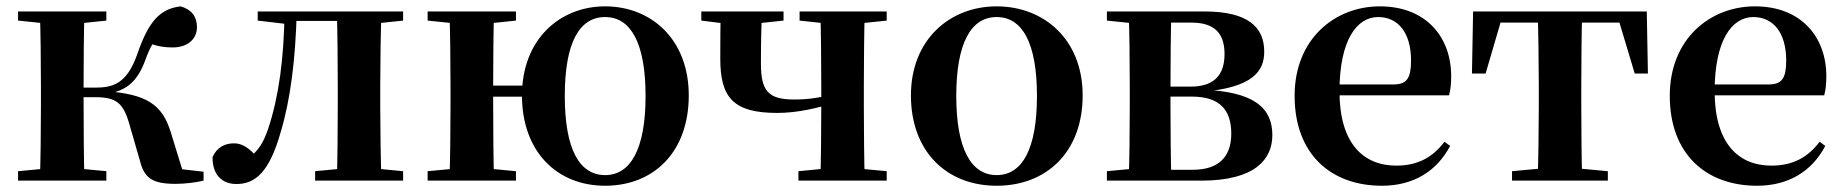

<svg xmlns="http://www.w3.org/2000/svg" viewBox="-20 -572 5840 608"><path d="M37.2 0H316.8V-29.9L208.6 -40.2H147L37.2 -29.9ZM37.2 -506.8 147 -495.5H208.6L316.8 -506.8V-535.7H37.2ZM105.9 0H247.6C245.6 -50.2 244.6 -165.3 244.6 -269.3V-289.8C244.6 -370.2 245.6 -485.5 247.6 -535.7H105.9C108.6 -485.5 109.6 -370.2 109.6 -301.2V-234.8C109.6 -165.3 108.6 -50.2 105.9 0ZM422.8 -64.1C436.5 -7.8 462.7 10.2 536.2 10.2C564.4 10.2 599.2 6.2 624.6 0V-28.2L469.7 -46L564.3 -11.8L520.6 -153.9C493.2 -242.5 442.6 -273.9 314.4 -283.3L312.2 -273.1C371.6 -283.3 412.7 -303.1 442 -386.8C457.4 -428.6 470.9 -447.4 498.8 -479.7L448 -436.9C474.5 -426.6 495.7 -421.8 527.7 -421.8C570.4 -421.8 603.7 -445.6 603.7 -485.9C603.7 -519.3 587.1 -541.5 552.1 -551.9C484.8 -543.9 449.7 -502.4 414.3 -399.3C380.7 -304.6 335.7 -294.5 279.8 -294.5H176.9V-264.3H279.4C346.5 -264.3 369.5 -247.9 388.9 -181.4Z M728.8 10.7C786.9 10.7 832.7 -24.7 869.1 -154.6C899.6 -256 915.9 -384.5 919.7 -535.7H881C879.5 -386.4 862.5 -264.3 829.2 -164.2C814.1 -118.8 796.4 -94.2 770.4 -73.7V-60.3H795.3V-73C770.5 -101.9 748.6 -118.1 721.2 -118.1C690.8 -118.1 666.1 -104.7 653 -74C653 -17.8 683.4 10.7 728.8 10.7ZM796.1 -506.8 892.1 -495.5H899.9V-535.7H796.1ZM901.1 -505.7H1090.2V-535.7H901.1ZM977.9 0H1256.5V-29.9L1149.3 -40.2H1086.2L977.9 -29.9ZM1046.6 0H1188.1C1185.8 -50.2 1184.1 -165.3 1184.1 -234.8V-301.2C1184.1 -370.2 1185.8 -485.5 1188.1 -535.7H1046.6C1048.6 -485.5 1049.6 -370.2 1049.6 -301.2V-234.8C1049.6 -165.3 1048.6 -50.2 1046.6 0ZM1116.8 -495.5H1149.3L1256.5 -506.8V-535.7H1116.8Z M1334.2 0H1613.8V-29.9L1505.6 -40.2H1444L1334.2 -29.9ZM1334.2 -506.8 1444 -495.5H1505.6L1613.8 -506.8V-535.7H1334.2ZM1402.9 0H1544.6C1542.6 -50.2 1541.6 -165.3 1541.6 -270.6V-293.8C1541.6 -370.2 1542.6 -485.5 1544.6 -535.7H1402.9C1405.6 -485.5 1406.6 -370.2 1406.6 -301.2V-234.8C1406.6 -165.3 1405.6 -50.2 1402.9 0ZM1473.1 -265.9H1707.5V-301H1473.1ZM1896.3 16.2C2049.7 16.2 2161.1 -90.2 2161.1 -269.8C2161.1 -449.1 2040.6 -551.9 1896.3 -551.9C1752.9 -551.9 1632.9 -447.6 1632.9 -269.8C1632.9 -92.4 1743.2 16.2 1896.3 16.2ZM1896.3 -17.5C1814.4 -17.5 1768.5 -100.3 1768.5 -268.1C1768.5 -436.6 1814.4 -518 1896.3 -518C1977 -518 2024.3 -436.6 2024.3 -268.1C2024.3 -100.3 1977 -17.5 1896.3 -17.5Z M2440.6 -214.4C2509.2 -214.4 2567.6 -230.3 2629.6 -247.6V-277.1C2577.2 -262.5 2541.5 -256.9 2495 -256.9C2412.6 -256.9 2389.6 -283.9 2389.6 -371.3C2389.6 -439 2391 -487.1 2392.6 -535.7H2262.2C2261.2 -492 2260.9 -449.1 2260.9 -385.6C2260.9 -264 2301.3 -214.4 2440.6 -214.4ZM2577.7 0H2718.5C2716.5 -50.2 2715.5 -165.3 2715.5 -234.8V-301.2C2715.5 -370.2 2716.5 -485.5 2718.5 -535.7H2577.7C2579.7 -485.5 2580.7 -370.2 2580.7 -301.2V-238.1C2580.7 -165.3 2579.7 -50.2 2577.7 0ZM2200.8 -506.8 2291.4 -495.5H2354.8L2461.2 -506.8V-535.7H2200.8ZM2508.3 0H2787.9V-29.9L2678.1 -40.2H2615.8L2508.3 -29.9ZM2512 -506.8 2617.1 -495.5H2679.4L2787.9 -506.8V-535.7H2512Z M3136 16.2C3293.7 16.2 3408.4 -90.2 3408.4 -269.8C3408.4 -449.1 3284 -551.9 3136 -551.9C2988.7 -551.9 2864.6 -447.6 2864.6 -269.8C2864.6 -92.4 2977.5 16.2 3136 16.2ZM3136 -17.5C3055.3 -17.5 3008.2 -100.3 3008.2 -268.1C3008.2 -436.6 3055.3 -518 3136 -518C3217.2 -518 3263.7 -436.6 3263.7 -268.1C3263.7 -100.3 3217.2 -17.5 3136 -17.5Z M3485.2 0H3784.3C3956.1 0 4009.1 -68.9 4009.1 -144.2C4009.1 -228.8 3953.3 -282.4 3786.3 -288L3784.8 -281C3948.4 -294.6 3983.4 -347.2 3983.4 -408.4C3983.4 -486.7 3931.4 -535.7 3794.1 -535.7H3485.2V-506.8L3595 -495.5L3621.9 -500.4H3752.9C3826.8 -500.4 3857.7 -465.6 3857.7 -401C3857.7 -332.9 3823.3 -297.7 3749.9 -297.7H3621.9V-266.1H3754.1C3842.9 -266.1 3879 -223.7 3879 -148.7C3879 -74.8 3838.6 -34.4 3757.4 -34.4H3621.9L3595 -40.2L3485.2 -29.9ZM3553.9 0H3689.5C3687.5 -50.2 3686.5 -165.3 3686.5 -234.8V-284.5C3686.5 -370.2 3687.5 -485.5 3689.5 -535.7H3553.9C3556.6 -485.5 3557.6 -370.2 3557.6 -301.2V-234.8C3557.6 -165.3 3556.6 -50.2 3553.9 0Z M4356.2 16.2C4455.4 16.2 4529.6 -29.4 4572.1 -109.9L4554.2 -123.2C4518.5 -75.9 4472.1 -47.5 4401.4 -47.5C4297.6 -47.5 4221.7 -117.3 4221.7 -282.7C4221.7 -444.8 4276.5 -518 4344.1 -518C4407.5 -518 4448.3 -468.1 4448.3 -380.4C4448.3 -325.7 4435.6 -304.6 4393.4 -304.6H4138.1V-270.2H4568.7C4573.4 -288.1 4575.4 -306.2 4575.4 -330.9C4575.4 -454.7 4495.8 -551.9 4349.4 -551.9C4207.3 -551.9 4079.6 -448.8 4079.6 -268.8C4079.6 -83.9 4194.3 16.2 4356.2 16.2Z M4641.2 -339.1H4684.4L4741.5 -534.2L4675.6 -500.4H5164L5098.1 -534.2L5156.7 -339.1H5198.4L5194.8 -535.7H4644.8ZM4768.1 0H5071.5V-29.9L4960.6 -40.2H4879.7L4768.1 -29.9ZM4849.2 0H4990.4C4988.4 -50.2 4987.4 -165.3 4987.4 -234.8V-301.2C4987.4 -370.2 4988.4 -485.5 4990.4 -535.7H4849.2C4851.2 -485.5 4852.9 -370.2 4852.9 -301.2V-234.8C4852.9 -165.3 4851.2 -50.2 4849.2 0Z M5544.2 16.2C5643.4 16.2 5717.6 -29.4 5760.1 -109.9L5742.2 -123.2C5706.5 -75.9 5660.1 -47.5 5589.4 -47.5C5485.6 -47.5 5409.7 -117.3 5409.7 -282.7C5409.7 -444.8 5464.5 -518 5532.1 -518C5595.5 -518 5636.3 -468.1 5636.3 -380.4C5636.3 -325.7 5623.6 -304.6 5581.4 -304.6H5326.1V-270.2H5756.7C5761.4 -288.1 5763.4 -306.2 5763.4 -330.9C5763.4 -454.7 5683.8 -551.9 5537.4 -551.9C5395.3 -551.9 5267.6 -448.8 5267.6 -268.8C5267.6 -83.9 5382.3 16.2 5544.2 16.2Z"/></svg>

Font: Source Han Serif CN VF
Style: Regular
Weight: 250
Designer: Ryoko NISHIZUKA 西塚涼子 (kana & ideographs); Frank Grießhammer (Latin, Greek & Cyrillic); Wenlong ZHANG 张文龙 (bopomofo); San
Foundry: Adobe
Version: Version 2.002;hotconv 1.1.0;makeotfexe 2.6.0